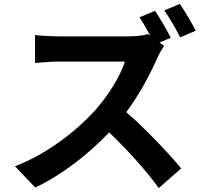

<svg xmlns="http://www.w3.org/2000/svg" viewBox="-20 -887 1040 976"><path d="M975 -731C957 -766 921 -829 894 -867L815 -834C842 -797 875 -738 896 -697ZM791 -671 848 -695C831 -729 794 -794 768 -832L689 -799C707 -772 727 -737 744 -705L732 -714C712 -707 672 -702 629 -702H276C246 -702 185 -705 158 -709V-567C179 -568 234 -574 276 -574H615C593 -503 532 -404 466 -329C372 -224 217 -102 56 -42L159 66C296 2 429 -103 535 -214C629 -124 722 -21 787 69L901 -31C842 -103 721 -231 622 -317C689 -407 745 -513 779 -591C788 -612 806 -642 814 -654Z"/></svg>

Font: Source Han Sans Old Style Bold
Style: Regular
Weight: 700
Designer: Ryoko NISHIZUKA (kana & ideographs); Paul D. Hunt (Latin, Greek & Cyrillic); Wenlong ZHANG (bopomofo); Sandoll Communica
Foundry: Adobe Systems Incorporated
Version: Version 1.004;PS 1.004;hotconv 1.0.81;makeotf.lib2.5.63406